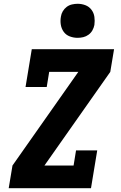

<svg xmlns="http://www.w3.org/2000/svg" viewBox="-20 -995 640 1015"><path d="M26 0 46 -120 394 -615H240L227 -535H115L148 -735H583L563 -615L215 -120H369L382 -200H494L461 0ZM390 -795Q369 -795 349 -802.5Q329 -810 317 -826.5Q305 -843 301.5 -864Q298 -885 302 -907Q304 -922 312 -935.5Q320 -949 332.5 -958.5Q345 -968 360.5 -971.5Q376 -975 390 -975Q412 -975 431.5 -967.5Q451 -960 463.5 -943.5Q476 -927 479 -906Q482 -885 479 -863Q476 -848 468.5 -834.5Q461 -821 448 -811.5Q435 -802 420 -798.5Q405 -795 390 -795Z"/></svg>

Font: Iosevka Slab Heavy Extended
Style: Italic
Weight: 900
Width: 7
Italic angle: -9°
Monospace: yes
Designer: Belleve Invis
Foundry: Belleve Invis
Version: Version 11.1.0; ttfautohint (v1.8.3)